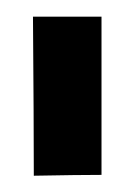

<svg xmlns="http://www.w3.org/2000/svg" viewBox="-20 -730 160 230"><path d="M101.6 -710V-520.5Q74.2 -520.5 20.5 -519.5Q20.5 -583 19.5 -710Z"/></svg>

Font: mr_KirucoupageG
Style: Regular
Weight: 400
Designer: Jan Henkel
Version: Version 1.00 May 25, 2020, initial release